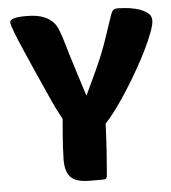

<svg xmlns="http://www.w3.org/2000/svg" viewBox="-52 -759 717 806"><g transform="rotate(-5 307.0 -356.0)"><path d="M296 0Q236 0 214 -23.5Q192 -47 192 -96Q192 -113 194 -151Q196 -189 203 -269Q195 -284 189 -295Q183 -306 177 -318Q171 -330 164 -346Q157 -362 146 -386Q129 -423 107.5 -472Q86 -521 66 -566.5Q46 -612 32.5 -647Q19 -682 19 -691Q19 -712 86 -712Q128 -712 153.5 -703.5Q179 -695 195 -680.5Q211 -666 219 -646.5Q227 -627 234 -605Q243 -576 247 -562Q251 -548 253.5 -539Q256 -530 259 -521.5Q262 -513 267.5 -495Q273 -477 283 -445Q293 -413 311 -357Q340 -418 357.5 -456Q375 -494 388 -526.5Q401 -559 412.5 -593.5Q424 -628 442 -681Q448 -700 454.5 -705.5Q461 -711 475 -711Q480 -711 502.5 -709.5Q525 -708 549.5 -702Q574 -696 594 -683Q614 -670 614 -648Q614 -631 602.5 -600Q591 -569 572.5 -530.5Q554 -492 529.5 -449Q505 -406 479 -365Q453 -324 427.5 -289.5Q402 -255 381 -233Q380 -209 378.5 -176Q377 -143 374.5 -110.5Q372 -78 370 -51.5Q368 -25 367 -15Q366 -7 363 -3.5Q360 0 351 0Z"/></g></svg>

Font: PoetsenOne
Style: Regular
Weight: 400
Designer: Rodrigo Fuenzalida, Pablo Impallari
Foundry: Pablo Impallari, Rodrigo Fuenzalida
Version: Version 1.000; ttfautohint (v0.8) -G 200 -r 50